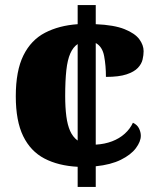

<svg xmlns="http://www.w3.org/2000/svg" viewBox="-20 -734 609 754"><path d="M285 -79Q209 -83 154.5 -111.5Q100 -140 71 -199.5Q42 -259 42 -356Q42 -456 72 -516.5Q102 -577 157 -605.5Q212 -634 285 -639V-714H356V-639Q428 -636 469 -619.5Q510 -603 527 -580Q544 -557 544 -533Q544 -518 540 -500.5Q536 -483 521.5 -467.5Q507 -452 477 -442Q447 -432 396 -432Q396 -476 389 -513.5Q382 -551 356 -565V-166Q391 -168 420 -179Q449 -190 470 -209Q491 -228 502 -252Q519 -244 526 -229.5Q533 -215 533 -201Q533 -178 513.5 -152Q494 -126 454.5 -106.5Q415 -87 356 -81V0H285ZM285 -561Q267 -549 256 -524Q245 -499 240.5 -458Q236 -417 236 -357Q236 -312 240.5 -277.5Q245 -243 255.5 -219.5Q266 -196 285 -182Z"/></svg>

Font: Noto Serif Hebrew Black
Style: Regular
Weight: 900
Version: Version 2.003